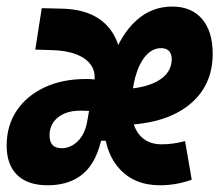

<svg xmlns="http://www.w3.org/2000/svg" viewBox="-42 -547 659 577"><path d="M443.4 -113.3Q479 -113.3 514.2 -123L534.2 -6.8Q486.8 9.8 439 9.8Q359.4 9.8 314.2 -43Q269 -95.7 269 -189.9Q269 -291.5 294.9 -367.2Q320.8 -442.9 367.2 -485.1Q413.6 -527.3 475.6 -527.3Q533.2 -527.3 565.2 -490Q597.2 -452.6 597.2 -385.7Q597.2 -288.6 526.1 -231.7Q455.1 -174.8 328.6 -171.4L318.4 -278.8Q392.1 -280.3 433.1 -304.2Q474.1 -328.1 474.1 -369.6Q474.1 -384.8 466.1 -393.6Q458 -402.3 442.4 -402.3Q416 -402.3 396 -379.4Q376 -356.4 364.7 -315.7Q353.5 -274.9 353 -220.2Q353.5 -169.9 377.2 -141.6Q400.9 -113.3 443.4 -113.3ZM101.1 9.8Q41.5 9.8 9.8 -21Q-22 -51.8 -22 -109.4Q-22 -169.4 8.1 -214.4Q38.1 -259.3 91.8 -284.4Q145.5 -309.6 216.8 -309.6Q239.7 -309.6 262.2 -304.9Q284.7 -300.3 297.9 -292L261.2 -199.7Q252.9 -210.9 236.6 -212.6Q220.2 -214.4 199.2 -214.4Q157.2 -214.4 132.1 -194.1Q106.9 -173.8 106.9 -140.1Q106.9 -101.6 143.1 -101.6Q170.9 -101.6 192.6 -123.5Q214.4 -145.5 220.7 -185.5L235.8 -271.5L309.6 -124H227.1L265.1 -139.6Q250 -61.5 209 -25.9Q168 9.8 101.1 9.8ZM218.3 -151.4 222.2 -191.4 241.2 -300.8Q246.1 -329.1 232.4 -350.1Q218.8 -371.1 188.2 -383.3Q157.7 -395.5 112.3 -396.5L64 -397.9L83.5 -522.5L143.1 -521Q242.7 -519 288.6 -459.5Q334.5 -399.9 318.8 -294.9L297.4 -151.4Z"/></svg>

Font: Cascadia Code PL
Style: Italic
Weight: 400
Italic angle: -10°
Monospace: yes
Designer: Aaron Bell
Foundry: Saja Typeworks
Version: Version 2404.023